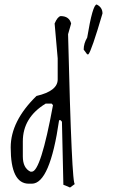

<svg xmlns="http://www.w3.org/2000/svg" viewBox="-20 -817 533 858"><path d="M251 -745.1Q289.1 -745.1 297.9 -711.9L284.2 -664.1Q300.8 21 314.9 4.9L293 21Q265.1 8.8 263.2 8.8L256.8 -272.9L251 -279.8H244.1Q203.1 3.9 122.1 3.9H108.9Q27.8 3.9 27.8 -158.2Q27.8 -275.9 143.1 -388.2Q237.8 -410.2 237.8 -461.9V-556.2L224.1 -711.9Q236.8 -742.2 251 -745.1ZM82 -185.1V-118.2Q82 -65.9 116.2 -49.8H122.1Q162.1 -49.8 216.8 -347.2L210.9 -354H184.1Q82 -292 82 -185.1ZM438 -756.8Q388.7 -588.9 375 -574.2H369.6L354 -595.2Q354 -623 369.6 -648.9Q394 -796.9 412.1 -796.9Q438 -784.2 438 -756.8Z"/></svg>

Font: Loved by the King
Style: Regular
Weight: 400
Designer: Kimberly Geswein
Foundry: Kimberly Geswein
Version: Version 1.002 2006